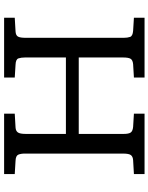

<svg xmlns="http://www.w3.org/2000/svg" viewBox="88 -828 740 957"><g transform="rotate(-90 458.5 -350.0)"><path d="M69 0V-53L138 -57Q155 -58 163 -67.5Q171 -77 171 -108V-596Q171 -617 165.5 -629.5Q160 -642 135 -643L69 -647V-700H370V-647L301 -643Q284 -642 276.5 -631.5Q269 -621 269 -592V-392H650V-596Q650 -615 645.5 -628.5Q641 -642 614 -643L550 -647V-700H848V-647L780 -643Q761 -642 754.5 -631.5Q748 -621 748 -592V-104Q748 -85 752.5 -72Q757 -59 783 -57L848 -53V0H550V-53L617 -57Q637 -59 643.5 -69.5Q650 -80 650 -108V-328H269V-104Q269 -79 276 -69Q283 -59 304 -57L370 -53V0Z"/></g></svg>

Font: Literata 7pt
Style: Regular
Weight: 400
Designer: Latin by Veronika Burian and Jose Scaglione. Greek by Irene Vlachou. Cyrillic by Vera Evstafieva.
Foundry: TypeTogether
Version: Version 3.002